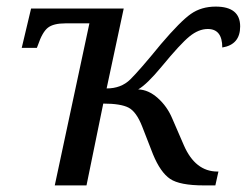

<svg xmlns="http://www.w3.org/2000/svg" viewBox="-20 -562 748 582"><path d="M146 0 251 -491.2H178.2Q142.1 -491.2 125.2 -478Q108.4 -464.8 95.2 -425.8L91.8 -417H45.9L74.2 -536.1H355L303.2 -293.9Q347.2 -293.9 375 -321.3Q402.8 -348.6 467.8 -428.2Q526.9 -497.6 558.6 -519.8Q590.3 -542 633.8 -542Q708 -542 708 -481.9Q708 -426.8 653.8 -418Q653.8 -474.1 609.9 -474.1Q582 -474.1 554.2 -451.4Q526.4 -428.7 470.2 -360.4Q425.8 -306.6 398.9 -291Q430.2 -290 458.5 -264.6Q486.8 -239.3 502 -203.1L537.1 -122.1Q571.8 -42 639.2 -42H642.1L632.8 0H598.1Q524.9 0 495.6 -19.8Q466.3 -39.6 443.8 -94.2L411.1 -178.2Q393.6 -223.1 369.9 -235.6Q346.2 -248 293 -248L242.2 0Z"/></svg>

Font: Droid Serif
Style: Italic
Weight: 400
Italic angle: -12°
Designer: Monotype Design team
Foundry: Monotype Imaging Inc.
Version: Version 1.03